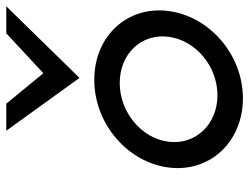

<svg xmlns="http://www.w3.org/2000/svg" viewBox="-111 -671 793 611"><g transform="rotate(-90 285.5 -365.5)"><path d="M343 -509 571 -742H485L358 -624L261 -742H175ZM327 -381C420 -381 485 -312 474 -226C463 -140 381 -70 288 -70C195 -70 129 -140 140 -226C151 -312 234 -381 327 -381ZM278 11C417 11 539 -95 556 -226C573 -357 476 -462 337 -462C198 -462 75 -357 58 -226C41 -95 139 11 278 11Z"/></g></svg>

Font: Charger
Style: BdIt
Weight: 400
Designer: Jasper
Foundry: Cannot Into Space Fonts
Version: Version 0.98